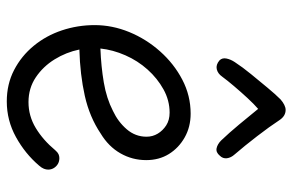

<svg xmlns="http://www.w3.org/2000/svg" viewBox="-168 -695 862 566"><g transform="rotate(90 263.0 -412.0)"><path d="M279 -1Q228 -1 186.5 -22.5Q145 -44 115 -80.5Q85 -117 69.5 -163.5Q54 -210 54 -260Q54 -312 74.5 -362Q95 -412 131.5 -453Q168 -494 215 -518.5Q262 -543 315 -543Q354 -543 385 -525.5Q416 -508 434 -479Q452 -450 452 -412Q452 -371 432 -336Q412 -301 374 -278Q325 -245 262.5 -231Q200 -217 126 -215Q134 -176 155 -142Q176 -108 208 -86.5Q240 -65 281 -65Q322 -65 357.5 -86.5Q393 -108 423 -144Q429 -151 434.5 -153.5Q440 -156 446 -156Q456 -156 463.5 -151.5Q471 -147 475.5 -139.5Q480 -132 480 -123Q480 -117 477.5 -110.5Q475 -104 468 -96Q433 -55 384 -28Q335 -1 279 -1ZM123 -277Q176 -279 223 -287Q270 -295 307 -314Q339 -329 361 -354.5Q383 -380 383 -413Q383 -431 374 -446Q365 -461 349.5 -471Q334 -481 312 -481Q276 -481 243.5 -463Q211 -445 185 -416Q159 -387 143 -350.5Q127 -314 123 -277ZM206 -636Q197 -623 184 -620Q171 -617 158 -628Q150 -636 152.5 -648.5Q155 -661 163 -673Q178 -696 198.5 -721Q219 -746 238.5 -769.5Q258 -793 273 -808Q281 -815 289 -819Q297 -823 304 -823Q313 -823 320.5 -818.5Q328 -814 334 -805Q353 -776 381.5 -739Q410 -702 435 -673Q445 -662 446.5 -650Q448 -638 439 -629Q429 -617 417 -619.5Q405 -622 394 -633Q372 -656 347 -686Q322 -716 301 -742Q287 -730 269 -710.5Q251 -691 234 -671Q217 -651 206 -636Z"/></g></svg>

Font: Playpen Sans Light
Style: Regular
Weight: 300
Designer: Laura Meseguer, Veronika Burian, José Scaglione
Foundry: TypeTogether
Version: Version 1.001